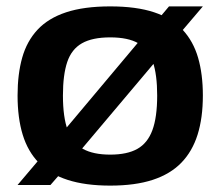

<svg xmlns="http://www.w3.org/2000/svg" viewBox="-20 -571 691 601"><path d="M325 10Q403 10 458 -8Q513 -26 547.5 -61.5Q582 -97 598.5 -149.5Q615 -202 615 -272Q615 -339 600 -390.5Q585 -442 551.5 -478Q518 -514 462.5 -532.5Q407 -551 325 -551Q243 -551 187 -532.5Q131 -514 97.5 -478Q64 -442 49.5 -390.5Q35 -339 35 -272Q35 -202 51 -149.5Q67 -97 101.5 -61.5Q136 -26 191.5 -8Q247 10 325 10ZM325 -87Q272 -87 239.5 -105Q207 -123 192 -163.5Q177 -204 177 -272Q177 -337 190.5 -377Q204 -417 236.5 -435.5Q269 -454 325 -454Q381 -454 413 -435.5Q445 -417 458.5 -377Q472 -337 472 -272Q472 -204 457 -163.5Q442 -123 410 -105Q378 -87 325 -87ZM35 8H138L199 -62V-61L511 -431L512 -430L615 -551H509L451 -482L450 -483L136 -109L135 -110Z"/></svg>

Font: Georama SemiExpanded SemiBold
Style: Regular
Weight: 600
Width: 6
Designer: Jean-Baptiste Levee
Foundry: Production Type
Version: Version 1.001